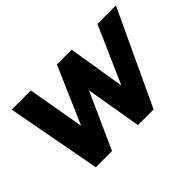

<svg xmlns="http://www.w3.org/2000/svg" viewBox="-95 -773 1015 1015"><g transform="rotate(-45 413.0 -265.0)"><path d="M688 -530 547 -210 495 -530H385L246 -210L190 -530H47L146 0H267L408 -313L461 0H578L826 -530Z"/></g></svg>

Font: Cheyenne Sans
Style: Bold Italic
Weight: 700
Italic angle: -8.13011°
Designer: The Public Sans project authors (U.S. Web Design System), Libre Franklin designed by Pablo Impallari and Rodrigo Fuenzal
Foundry: The Cheyenne Sans Project Authors
Version: Version 2.007